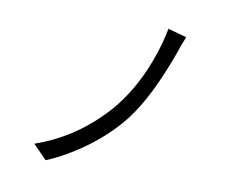

<svg xmlns="http://www.w3.org/2000/svg" viewBox="-82 -849 1163 970"><g transform="rotate(10 500.0 -364.0)"><path d="M801.8 -718.8Q782.2 -672.9 769.5 -631.8Q683.6 -393.6 586.9 -267.6Q478.5 -129.9 310.5 -33.2Q259.8 -3.9 210 16.6L139.6 -55.7Q326.2 -120.1 467.8 -265.6Q495.1 -293 517.6 -321.3Q631.8 -463.9 689.5 -672.9Q699.2 -710 706.1 -745.1Z"/></g></svg>

Font: Taipei Sans TC Beta
Style: Regular
Weight: 400
Designer: JT Foundry
Foundry: JT Foundry
Version: Version 1.000